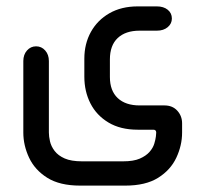

<svg xmlns="http://www.w3.org/2000/svg" viewBox="-20 -406 635 601"><path d="M372 175H231Q167 175 128 150.5Q89 126 71 87.5Q53 49 53 9V-215Q53 -235 64.5 -248Q76 -261 93 -261Q110 -261 121.5 -248Q133 -235 133 -215V9Q133 21 136.5 36.5Q140 52 151 66.5Q162 81 182.5 90Q203 99 237 99H365Q398 99 417.5 90.5Q437 82 448 69.5Q459 57 463 43.5Q467 30 468 21L469 9Q469 0 460 0H411Q357 0 319.5 -22.5Q282 -45 263 -82.5Q244 -120 244 -166V-222Q244 -269 264.5 -306Q285 -343 322.5 -364.5Q360 -386 411 -386H471Q492 -386 505 -375.5Q518 -365 518 -348Q518 -332 505 -321Q492 -310 471 -310H417Q373 -310 348.5 -287Q324 -264 324 -220V-165Q324 -122 348.5 -99Q373 -76 417 -76H495Q520 -76 535 -59.5Q550 -43 550 -20V9Q550 49 532 87.5Q514 126 475 150.5Q436 175 372 175Z"/></svg>

Font: Beiruti Medium
Style: Regular
Weight: 500
Designer: Arlette Boutros
Foundry: Boutros
Version: Version 1.41